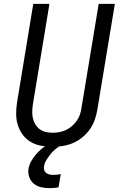

<svg xmlns="http://www.w3.org/2000/svg" viewBox="-20 -755 640 998"><path d="M254 8Q223 8 193.5 2.5Q164 -3 139.5 -17.5Q115 -32 98 -55Q81 -78 72.5 -105.5Q64 -133 64 -163.5Q64 -194 69 -225L153 -735H237L151 -213Q148 -194 147.5 -175.5Q147 -157 151 -140Q155 -123 164 -108Q173 -93 187 -83Q201 -73 218.5 -69Q236 -65 254 -65Q272 -65 290 -68.5Q308 -72 324.5 -80Q341 -88 355.5 -101Q370 -114 380.5 -129.5Q391 -145 396.5 -162.5Q402 -180 404 -197L493 -735H577L486 -185Q482 -159 472.5 -132.5Q463 -106 447 -83Q431 -60 408.5 -41.5Q386 -23 360.5 -12Q335 -1 307.5 3.5Q280 8 254 8ZM238 223Q215 223 193.5 218Q172 213 156 200Q140 187 132.5 166.5Q125 146 128 123Q131 104 141 85.5Q151 67 164 51Q177 35 193.5 21Q210 7 227 -3L236 -8H299L298 0Q281 9 267 21Q253 33 242 47Q231 61 221 77Q211 93 209 110Q207 120 210 129.5Q213 139 220.5 144.5Q228 150 237.5 152Q247 154 257 154Q267 154 277 153Q287 152 296 150L284 219Q273 221 261 222Q249 223 238 223Z"/></svg>

Font: Iosevka Aile
Style: Italic
Weight: 400
Italic angle: -9°
Designer: Belleve Invis
Foundry: Belleve Invis
Version: Version 28.0.1; ttfautohint (v1.8.4)